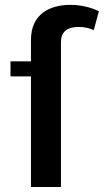

<svg xmlns="http://www.w3.org/2000/svg" viewBox="-20 -749 416 769"><path d="M104 -442.9V0H224.1V-579.6C224.1 -620.6 247.6 -641.1 294.9 -641.1C317.4 -641.1 337.4 -636.7 355.5 -628.4L376 -703.6C344.7 -719.7 304.2 -729.5 261.7 -729.5C177.2 -729.5 104 -690.9 104 -589.4V-503.4H22V-442.9Z"/></svg>

Font: Estedad SemiBold
Style: Regular
Weight: 600
Designer: Amin Abedi
Version: Version 7.3